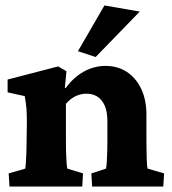

<svg xmlns="http://www.w3.org/2000/svg" viewBox="-20 -681 628 701"><path d="M14.6 0 11.7 -47.9 72.3 -65.4Q73.2 -69.3 74.2 -84.5Q75.2 -99.6 76.2 -120.6Q77.1 -141.6 77.1 -161.1L78.1 -234.4Q78.1 -263.7 76.7 -283.2Q75.2 -302.7 70.3 -330.1L7.8 -343.8V-390.6L192.4 -438.5L222.7 -420.9L216.8 -360.4L219.7 -359.4Q249 -399.4 286.6 -419.9Q324.2 -440.4 365.2 -440.4Q409.2 -440.4 442.4 -418.9Q475.6 -397.5 495.1 -357.4Q514.6 -317.4 514.6 -261.7V-163.1Q514.6 -130.9 515.6 -102.1Q516.6 -73.2 518.6 -65.4L579.1 -47.9L576.2 0H316.4L313.5 -47.9L367.2 -65.4Q369.1 -76.2 370.1 -93.8Q371.1 -111.3 371.6 -130.9Q372.1 -150.4 372.1 -164.1V-238.3Q372.1 -274.4 361.8 -296.4Q351.6 -318.4 335 -328.6Q318.4 -338.9 295.9 -338.9Q274.4 -338.9 255.4 -329.6Q236.3 -320.3 220.7 -301.8V-159.2Q220.7 -130.9 222.2 -102.1Q223.6 -73.2 225.6 -65.4L283.2 -47.9L280.3 0ZM329.1 -472.7 264.6 -494.1 361.3 -661.1 490.2 -638.7Z"/></svg>

Font: Crimson Pro ExtraBold
Style: Regular
Weight: 800
Designer: Jacques Le Bailly
Foundry: Baron von Fonthausen
Version: Version 1.003